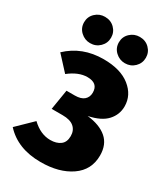

<svg xmlns="http://www.w3.org/2000/svg" viewBox="-241 -1047 1024 1171"><g transform="rotate(30 271.5 -462.0)"><path d="M243 20Q81 20 -10 -80L97 -184Q158 -126 227 -126Q270 -126 297 -146Q324 -166 324 -209Q324 -249 297.5 -272Q271 -295 217 -295H140L163 -436H221Q265 -436 286.5 -455Q308 -474 308 -506Q308 -572 233 -572Q171 -572 105 -520L13 -620Q114 -716 264 -716Q384 -716 451 -662.5Q518 -609 518 -530Q518 -472 478.5 -428.5Q439 -385 352 -367Q441 -357 489.5 -315Q538 -273 538 -196Q538 -94 455.5 -37Q373 20 243 20ZM142 -759Q104 -759 75.5 -785.5Q47 -812 47 -852Q47 -891 75 -917.5Q103 -944 142 -944Q183 -944 210 -917Q237 -890 237 -852Q237 -813 209.5 -786Q182 -759 142 -759ZM387 -759Q349 -759 320.5 -785.5Q292 -812 292 -852Q292 -891 320 -917.5Q348 -944 387 -944Q428 -944 455 -917Q482 -890 482 -852Q482 -813 454.5 -786Q427 -759 387 -759Z"/></g></svg>

Font: Trujillo Black
Style: Regular
Weight: 900
Designer: Fira Sans original fonts by bBox Type GmbH, Carrois Corporate GbR, & Edenspiekermann AG / Changes by Cristiano Sobral
Foundry: Fira Sans original fonts by bBox Type GmbH, Carrois Corporate GbR, & Edenspiekermann AG / Changes by Cristiano Sobral
Version: Version 4.301;July 28, 2020;FontCreator 13.0.0.2655 64-bit